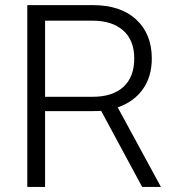

<svg xmlns="http://www.w3.org/2000/svg" viewBox="-20 -739 690 759"><path d="M87.9 0V-718.8H346.7Q457 -718.8 518.6 -661.6Q580.1 -604.5 580.1 -507.8Q580.1 -436.5 544.9 -386.7Q509.8 -336.9 445.3 -314.5L616.2 0H542L379.9 -300.8Q369.1 -299.8 346.7 -299.8H158.2V0ZM158.2 -356.4H346.7Q424.8 -356.4 467.8 -395.5Q510.7 -434.6 510.7 -507.8Q510.7 -580.1 466.8 -618.7Q422.9 -657.2 346.7 -657.2H158.2Z"/></svg>

Font: Min Sans Light
Style: Regular
Weight: 300
Designer: Jinseong-Kim, NotoSansCJK, Nunito
Foundry: Jinseong-Kim
Version: Version 1.400;Glyphs 3.1.2 (3151)